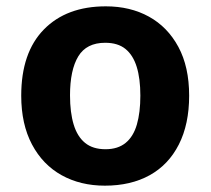

<svg xmlns="http://www.w3.org/2000/svg" viewBox="-20 -576 665 606"><path d="M577 -274Q577 -184 544.5 -120Q512 -56 452.5 -23Q393 10 311 10Q234 10 174.5 -23Q115 -56 81 -120Q47 -184 47 -274Q47 -410 118.5 -483Q190 -556 314 -556Q391 -556 450 -523.5Q509 -491 543 -428Q577 -365 577 -274ZM201 -275Q201 -221 212.5 -183Q224 -145 248.5 -125Q273 -105 313 -105Q352 -105 376.5 -125Q401 -145 412 -183Q423 -221 423 -274Q423 -328 411.5 -365Q400 -402 376 -421.5Q352 -441 312 -441Q253 -441 227 -398Q201 -355 201 -275Z"/></svg>

Font: Noto Sans Cherokee
Style: Regular
Weight: 400
Designer: Monotype Design Team
Foundry: Monotype Imaging Inc.
Version: Version 2.001